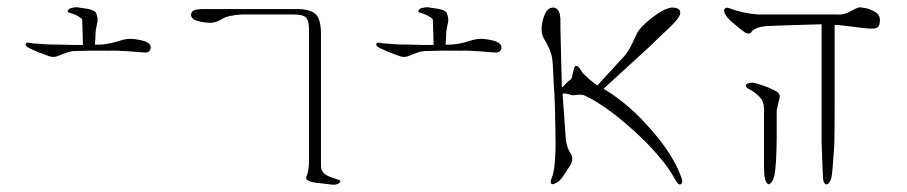

<svg xmlns="http://www.w3.org/2000/svg" viewBox="-20 -753 2505 530"><path d="M190 -733H194Q197 -732 205.5 -731Q214 -730 219 -729Q239 -726 245 -718Q249 -707 249.5 -701Q250 -695 247 -682.5Q244 -670 244 -665Q244 -662 243.5 -655Q243 -648 243 -644L242 -630Q270 -628 305 -639Q320 -644 329 -645Q343 -647 358 -644Q379 -641 388 -635Q397 -630 396 -620Q394 -609 383 -608Q374 -608 341 -611Q299 -614 284 -613Q234 -614 183 -612Q173 -611 166 -608.5Q159 -606 151.5 -603Q144 -600 141 -599Q131 -594 118 -597Q116 -598 104.5 -602Q93 -606 83 -610Q55 -622 52 -626Q48 -634 55 -635Q56 -636 72 -633Q80 -633 102 -631Q113 -630 138 -630L180 -629H203H209L207 -697Q207 -702 199 -706Q189 -713 171 -718Q164 -720 168 -725Q171 -730 178 -731Q186 -733 190 -733Z M507 -711Q508 -720 514 -724Q522 -728 544 -728H803Q840 -727 853 -712Q866 -698 866 -659V-298Q865 -283 875 -274Q883 -266 911 -258Q924 -254 917 -248Q908 -241 891 -244L849 -249Q820 -254 826 -266Q832 -279 833 -305V-670Q833 -696 825 -704Q817 -713 792 -713H647Q609 -711 592 -700Q576 -690 558 -690Q537 -691 520 -697Q509 -701 507 -711Z M1158 -733H1162Q1165 -732 1173.5 -731Q1182 -730 1187 -729Q1207 -726 1213 -718Q1217 -707 1217.5 -701Q1218 -695 1215 -682.5Q1212 -670 1212 -665Q1212 -662 1211.5 -655Q1211 -648 1211 -644L1210 -630Q1238 -628 1273 -639Q1288 -644 1297 -645Q1311 -647 1326 -644Q1347 -641 1356 -635Q1365 -630 1364 -620Q1362 -609 1351 -608Q1342 -608 1309 -611Q1267 -614 1252 -613Q1202 -614 1151 -612Q1141 -611 1134 -608.5Q1127 -606 1119.5 -603Q1112 -600 1109 -599Q1099 -594 1086 -597Q1084 -598 1072.5 -602Q1061 -606 1051 -610Q1023 -622 1020 -626Q1016 -634 1023 -635Q1024 -636 1040 -633Q1048 -633 1070 -631Q1081 -630 1106 -630L1148 -629H1171H1177L1175 -697Q1175 -702 1167 -706Q1157 -713 1139 -718Q1132 -720 1136 -725Q1139 -730 1146 -731Q1154 -733 1158 -733Z M1839 -732Q1850 -732 1856 -725Q1862 -714 1847 -697Q1838 -686 1823 -672Q1816 -666 1799.5 -650Q1783 -634 1775 -626L1646 -508Q1717 -466 1780 -392Q1836 -328 1859 -268Q1867 -250 1860 -245Q1853 -240 1844 -257Q1825 -291 1804 -315Q1777 -348 1748 -375Q1664 -455 1597 -488Q1591 -491 1584.5 -491.5Q1578 -492 1571 -491Q1564 -490 1562 -490Q1559 -490 1547 -493.5Q1535 -497 1533 -493L1542 -368Q1544 -346 1556 -328Q1563 -317 1557 -302Q1554 -296 1540 -275Q1533 -263 1523 -253Q1505 -240 1501 -247Q1498 -251 1506 -270Q1516 -309 1513 -401Q1513 -412 1512 -450Q1511 -488 1510 -499Q1509 -507 1507.5 -544Q1506 -581 1504 -594Q1503 -600 1497 -617Q1487 -638 1484 -642Q1472 -660 1476 -685Q1480 -712 1491 -725Q1498 -733 1511 -732Q1522 -728 1525 -715L1527 -701V-674L1531 -511L1540 -520L1549 -529Q1551 -530 1553.5 -532Q1556 -534 1557 -535Q1558 -536 1561.5 -552Q1565 -568 1567 -570Q1571 -573 1576 -568.5Q1581 -564 1585 -557Q1589 -550 1591 -549L1608 -533L1629 -517L1705 -600Q1718 -615 1736 -656Q1745 -679 1792 -713Q1818 -731 1834 -732Z M2354 -733Q2355 -733 2356.5 -732.5Q2358 -732 2359 -732Q2377 -731 2394 -721Q2413 -711 2408 -689Q2407 -674 2388 -674Q2371 -674 2336 -679Q2301 -684 2284 -684V-586Q2284 -555 2284 -469.5Q2284 -384 2283 -353Q2278 -274 2275 -262Q2270 -245 2261 -244Q2254 -245 2252 -259Q2251 -270 2248 -360Q2248 -405 2248 -461Q2248 -517 2248 -585Q2248 -653 2248 -686H2247Q2241 -686 2230 -685.5Q2219 -685 2214 -685Q2110 -682 2097 -681Q2067 -679 2055 -666Q2051 -656 2037 -663Q2029 -668 1997 -695Q1979 -713 1979 -723Q1978 -727 1982 -730Q1986 -733 1991 -731Q2030 -716 2074 -713H2289Q2309 -711 2326 -721Q2348 -733 2354 -733ZM2056 -525Q2070 -523 2089 -516Q2099 -513 2119 -503Q2135 -495 2132 -483L2124 -449V-368Q2123 -297 2118 -270Q2113 -248 2102 -244Q2093 -247 2090 -268Q2090 -269 2089.5 -278.5Q2089 -288 2089 -297V-356V-437Q2091 -465 2082 -479Q2073 -492 2052 -505Q2039 -510 2039 -517Q2039 -523 2056 -525Z"/></svg>

Font: Kimchi
Style: Regular
Weight: 400
Version: Version 1.1